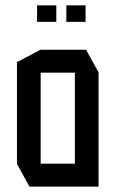

<svg xmlns="http://www.w3.org/2000/svg" viewBox="-20 -693 435 713"><path d="M131 -423.1V-508.3H299.6L346 -424.1V-423.1ZM89.4 0 43 -84.2V-85.2H258V0ZM43 -85.2V-462L130 -508.3H131V-85.2ZM258 0V-423.1H346V0ZM226.4 -611.9V-673.1H297.8V-611.9ZM117.7 -611.9V-673.1H189.1V-611.9Z"/></svg>

Font: Foldit Thin
Style: Regular
Weight: 100
Designer: Sophia Tai
Foundry: Sophia Tai
Version: Version 1.003